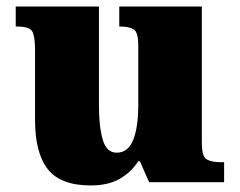

<svg xmlns="http://www.w3.org/2000/svg" viewBox="-20 -556 731 586"><path d="M257 10Q165 10 126 -39.5Q87 -89 87 -189V-402Q87 -445 78.5 -460Q70 -475 32 -475H28V-536H282V-234Q282 -170 293.5 -130Q305 -90 336 -90Q371 -90 386.5 -129Q402 -168 402 -235V-417Q402 -458 388 -466.5Q374 -475 348 -475H344V-536H596V-121Q596 -78 611 -69.5Q626 -61 652 -61H664V0H435L407 -64H402Q380 -30 345 -10Q310 10 257 10Z"/></svg>

Font: Noto Serif Myanmar Black
Style: Regular
Weight: 900
Designer: Ben Mitchell and the Monotype Design Team
Foundry: Monotype Imaging Inc.
Version: Version 2.106; ttfautohint (v1.8.4.7-5d5b)